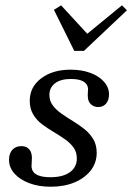

<svg xmlns="http://www.w3.org/2000/svg" viewBox="-20 -686 494 717"><path d="M169.4 11.3Q124.2 11.3 89.1 -2Q54 -15.3 33.9 -37.9Q13.7 -60.5 13.7 -89.5Q13.7 -112.9 26.2 -126.6Q38.7 -140.3 59.7 -140.3Q78.2 -140.3 88.3 -129.4Q98.4 -118.5 99.2 -98.4Q99.2 -90.3 98.4 -79.8Q97.6 -69.4 97.6 -62.9Q100 -42.7 117.3 -33.5Q134.7 -24.2 168.5 -24.2Q214.5 -24.2 240.7 -42.7Q266.9 -61.3 266.9 -94.4Q266.9 -118.5 254.4 -135.5Q241.9 -152.4 221.8 -166.5Q201.6 -180.6 179 -194Q156.5 -207.3 136.3 -222.6Q116.1 -237.9 103.6 -259.3Q91.1 -280.6 91.1 -309.7Q91.1 -361.3 133.9 -393.5Q176.6 -425.8 243.5 -425.8Q285.5 -425.8 317.7 -413.7Q350 -401.6 368.5 -380.6Q387.1 -359.7 387.1 -333.1Q387.1 -312.1 376.2 -299.2Q365.3 -286.3 346.8 -286.3Q330.6 -286.3 319.8 -296.4Q308.9 -306.5 308.1 -323.4Q307.3 -331.5 308.1 -340.3Q308.9 -349.2 308.9 -354.8Q307.3 -372.6 291.1 -381.9Q275 -391.1 245.2 -391.1Q206.5 -391.1 185.5 -375Q164.5 -358.9 164.5 -331.5Q164.5 -308.9 177.4 -291.9Q190.3 -275 210.1 -261.3Q229.8 -247.6 252.8 -233.5Q275.8 -219.4 295.6 -203.6Q315.3 -187.9 328.2 -166.5Q341.1 -145.2 341.1 -115.3Q341.1 -78.2 319 -49.6Q296.8 -21 258.1 -4.8Q219.4 11.3 169.4 11.3ZM435.5 -666.1 454 -647.6 293.5 -496H257.3L181.5 -649.2L208.1 -666.1L320.2 -544.4L283.9 -541.9Z"/></svg>

Font: Playfair 9pt
Style: Italic
Weight: 400
Italic angle: -15.6°
Designer: Claus Eggers Sørensen
Foundry: Claus Eggers Sørensen
Version: Version 2.001;gftools[0.9.30]